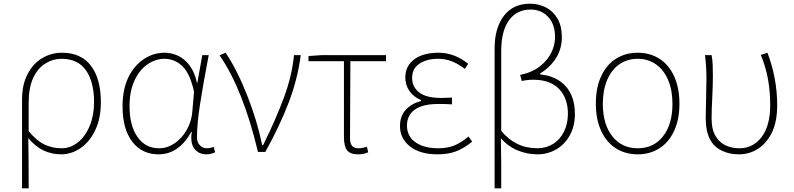

<svg xmlns="http://www.w3.org/2000/svg" viewBox="-20 -827 4319 1045"><path d="M131 -425Q160 -481 209.5 -510.5Q259 -540 317 -540Q422 -540 475.5 -468.5Q529 -397 529 -271Q529 -181 498 -118Q468 -55 418.5 -21Q369 13 313 13Q262 13 218 -7.5Q174 -28 134 -75Q136 24 136 198H100V-283Q100 -369 131 -425ZM492 -271Q492 -381 448 -444Q404 -507 315 -507Q268 -507 228 -482Q185 -456 160.5 -402.5Q136 -349 136 -268V-113Q180 -60 223 -40Q266 -20 315 -20Q364 -20 404.5 -52.5Q445 -85 468.5 -142.5Q492 -200 492 -271Z M647 -249Q647 -341 679 -407Q711 -471 763 -505.5Q815 -540 876 -540Q913 -540 948 -524Q985 -507 1012.5 -470Q1040 -433 1052 -376H1054L1081 -527H1116Q1086 -371 1069 -261Q1052 -151 1052 -79Q1052 -53 1067.5 -36.5Q1083 -20 1105 -20Q1125 -20 1143 -28L1151 2Q1127 13 1102 13Q1067 13 1044 -10.5Q1021 -34 1021 -77Q1021 -91 1024 -109H1021Q953 13 843 13Q753 13 700 -55.5Q647 -124 647 -249ZM1027 -222 1036 -328Q1014 -428 972 -467.5Q930 -507 875 -507Q827 -507 783 -477Q738 -446 711.5 -387.5Q685 -329 685 -249Q685 -144 728 -82Q771 -20 846 -20Q891 -20 931 -47.5Q971 -75 997 -121Q1023 -167 1027 -222Z M1175 -526 1208 -540Q1271 -446 1325.5 -307.5Q1380 -169 1407 -37H1412Q1481 -176 1525.5 -296.5Q1570 -417 1580 -527H1617Q1600 -397 1551.5 -269.5Q1503 -142 1424 0H1384Q1303 -341 1175 -526Z M1852 -81V-494H1659V-522L1731 -527H2081V-494H1887Q1885 -212 1885 -75Q1885 -47 1896 -33.5Q1907 -20 1931 -20Q1951 -20 1977 -28L1984 2Q1960 13 1928 13Q1886 13 1869 -9Q1852 -31 1852 -81Z M2157 -141Q2157 -195 2188.5 -229.5Q2220 -264 2272 -277V-282Q2231 -299 2208.5 -331.5Q2186 -364 2186 -405Q2186 -468 2234.5 -504Q2283 -540 2367 -540Q2453 -540 2528 -480L2510 -452Q2475 -479 2440 -493Q2405 -507 2365 -507Q2303 -507 2263 -480.5Q2223 -454 2223 -403Q2223 -354 2261.5 -324Q2300 -294 2380 -294Q2404 -294 2418 -295L2440 -296V-259Q2410 -261 2400 -261H2364Q2281 -261 2238 -230.5Q2195 -200 2195 -143Q2195 -86 2241 -53Q2287 -20 2365 -20Q2414 -20 2451 -34.5Q2488 -49 2530 -84L2550 -56Q2504 -19 2461.5 -3Q2419 13 2361 13Q2266 13 2211.5 -30Q2157 -73 2157 -141Z M2866 -807Q2909 -807 2951 -787Q2992 -765 3015 -724.5Q3038 -684 3038 -625Q3038 -563 3007.5 -513Q2977 -463 2920 -427V-422Q3010 -413 3059.5 -357Q3109 -301 3109 -207Q3109 -140 3081 -90Q3053 -40 3006.5 -13.5Q2960 13 2906 13Q2849 13 2797 -8.5Q2745 -30 2706 -75Q2708 19 2708 61V198H2672V-562Q2672 -675 2722.5 -741Q2773 -807 2866 -807ZM3071 -208Q3071 -292 3023 -342.5Q2975 -393 2883 -393Q2849 -393 2820 -386L2811 -419Q2880 -434 2921 -468Q2961 -500 2981 -541.5Q3001 -583 3001 -624Q3001 -696 2963 -735.5Q2925 -775 2868 -775Q2793 -775 2750.5 -717Q2708 -659 2708 -548V-332V-115Q2785 -20 2905 -20Q2952 -20 2990 -43.5Q3028 -67 3049.5 -110Q3071 -153 3071 -208Z M3223 -262Q3223 -353 3253 -414Q3282 -476 3333.5 -508Q3385 -540 3451 -540Q3518 -540 3569.5 -507Q3621 -474 3649.5 -411Q3678 -348 3678 -262Q3678 -177 3649 -114.5Q3620 -52 3568.5 -19.5Q3517 13 3451 13Q3384 13 3332.5 -19.5Q3281 -52 3252 -114.5Q3223 -177 3223 -262ZM3640 -262Q3640 -336 3616.5 -391.5Q3593 -447 3550 -477Q3507 -507 3451 -507Q3394 -507 3351 -477Q3308 -447 3284.5 -391.5Q3261 -336 3261 -262Q3261 -151 3312.5 -85.5Q3364 -20 3451 -20Q3538 -20 3589 -85.5Q3640 -151 3640 -262Z M3911 -6Q3821 -46 3821 -183Q3821 -218 3823 -290Q3825 -360 3825 -396Q3825 -466 3817 -527H3853Q3858 -502 3859 -471.5Q3860 -441 3860 -409Q3860 -365 3856 -281Q3855 -262 3854 -237Q3853 -212 3853 -184Q3853 -121 3875 -86Q3895 -52 3928.5 -36Q3962 -20 4004 -20Q4079 -20 4125.5 -81.5Q4172 -143 4172 -254Q4172 -327 4160.5 -393Q4149 -459 4121 -528L4157 -540Q4210 -401 4210 -253Q4210 -165 4181 -105Q4152 -47 4105.5 -17Q4059 13 4002 13Q3950 13 3911 -6Z"/></svg>

Font: Merged Yaku Han JP Thin
Style: Regular
Weight: 250
Designer: Ryoko NISHIZUKA 西塚涼子 (kana, bopomofo & ideographs); Paul D. Hunt (Latin, Greek & Cyrillic); Sandoll Communications 산돌커뮤니
Foundry: Adobe
Version: Version 2.004